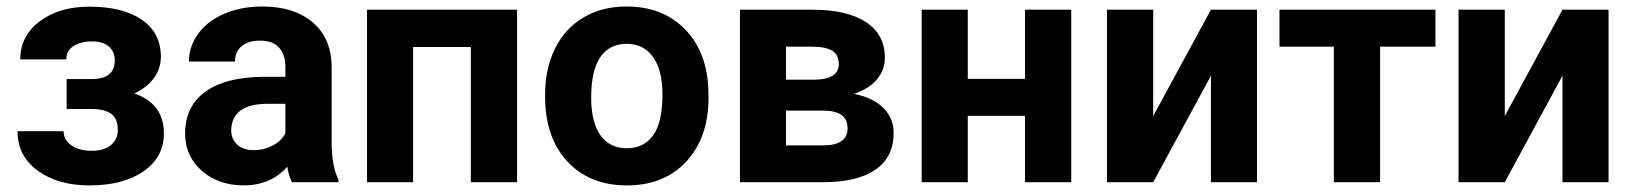

<svg xmlns="http://www.w3.org/2000/svg" viewBox="-20 -558 5000 588"><path d="M331.5 -372.6Q331.5 -400.4 313.2 -415.8Q294.9 -431.2 261.2 -431.2Q226.6 -431.2 204.8 -416.7Q183.1 -402.3 183.1 -376H42Q42 -447.8 101.6 -492.7Q161.1 -537.6 253.9 -537.6Q356 -537.6 414.3 -497.6Q472.7 -457.5 472.7 -383.8Q472.7 -348.6 451.4 -319.1Q430.2 -289.6 391.6 -272Q481.9 -240.2 481.9 -149.4Q481.9 -76.7 419.7 -33.4Q357.4 9.8 253.9 9.8Q157.7 9.8 95.7 -35.2Q33.7 -80.1 33.7 -156.2H174.8Q174.8 -129.4 198.7 -112.8Q222.7 -96.2 261.2 -96.2Q298.8 -96.2 319.8 -113.8Q340.8 -131.3 340.8 -159.7Q340.8 -194.3 320.8 -209.2Q300.8 -224.1 260.7 -224.1H184.1V-315.9H265.6Q331.5 -317.9 331.5 -372.6Z M874 0Q864.3 -19 859.9 -47.4Q808.6 9.8 726.6 9.8Q648.9 9.8 597.9 -35.2Q546.9 -80.1 546.9 -148.4Q546.9 -232.4 609.1 -277.3Q671.4 -322.3 789.1 -322.8H854V-353Q854 -389.6 835.2 -411.6Q816.4 -433.6 775.9 -433.6Q740.2 -433.6 720 -416.5Q699.7 -399.4 699.7 -369.6H558.6Q558.6 -415.5 586.9 -454.6Q615.2 -493.7 667 -515.9Q718.8 -538.1 783.2 -538.1Q880.9 -538.1 938.2 -489Q995.6 -439.9 995.6 -351.1V-122.1Q996.1 -46.9 1016.6 -8.3V0ZM757.3 -98.1Q788.6 -98.1 814.9 -112.1Q841.3 -126 854 -149.4V-240.2H801.3Q695.3 -240.2 688.5 -167L688 -158.7Q688 -132.3 706.5 -115.2Q725.1 -98.1 757.3 -98.1Z M1563.5 0H1421.9V-414.1H1245.1V0H1104V-528.3H1563.5Z M1649.4 -269Q1649.4 -347.7 1679.7 -409.2Q1710 -470.7 1766.8 -504.4Q1823.7 -538.1 1898.9 -538.1Q2005.9 -538.1 2073.5 -472.7Q2141.1 -407.2 2148.9 -294.9L2149.9 -258.8Q2149.9 -137.2 2082 -63.7Q2014.2 9.8 1899.9 9.8Q1785.6 9.8 1717.5 -63.5Q1649.4 -136.7 1649.4 -262.7ZM1790.5 -258.8Q1790.5 -183.6 1818.8 -143.8Q1847.2 -104 1899.9 -104Q1951.2 -104 1980 -143.3Q2008.8 -182.6 2008.8 -269Q2008.8 -342.8 1980 -383.3Q1951.2 -423.8 1898.9 -423.8Q1847.2 -423.8 1818.8 -383.5Q1790.5 -343.3 1790.5 -258.8Z M2246.1 0V-528.3H2466.8Q2574.7 -528.3 2632.3 -490.2Q2689.9 -452.1 2689.9 -380.9Q2689.9 -344.2 2665.8 -315.2Q2641.6 -286.1 2595.2 -270.5Q2651.9 -259.8 2684.3 -228.3Q2716.8 -196.8 2716.8 -150.9Q2716.8 -77.1 2661.4 -38.6Q2606 0 2500.5 0ZM2387.2 -219.2V-112.8H2501Q2575.7 -112.8 2575.7 -165Q2575.7 -218.3 2504.4 -219.2ZM2387.2 -314H2474.6Q2548.8 -314.9 2548.8 -361.8Q2548.8 -390.6 2528.6 -402.8Q2508.3 -415 2466.8 -415H2387.2Z M3260.7 0H3119.1V-203.1H2943.8V0H2802.7V-528.3H2943.8V-316.4H3119.1V-528.3H3260.7Z M3688.5 -528.3H3829.6V0H3688.5V-326.2L3511.7 0H3370.1V-528.3H3511.7V-202.6Z M4376 -415H4206.5V0H4064.9V-415H3898.4V-528.3H4376Z M4765.1 -528.3H4906.2V0H4765.1V-326.2L4588.4 0H4446.8V-528.3H4588.4V-202.6Z"/></svg>

Font: Robotiche
Style: Bold
Weight: 700
Designer: Google
Version: Version 2.001150; 2014